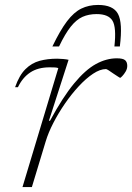

<svg xmlns="http://www.w3.org/2000/svg" viewBox="-20 -757 535 777"><path d="M216 -481.5Q209 -484 199 -484.2Q189 -484.5 180.5 -484.5Q134 -484.5 102.8 -464Q71.5 -443.5 52.5 -404H41Q58 -452.5 83 -477.2Q108 -502 140.2 -510.8Q172.5 -519.5 211.5 -519.5Q222.5 -519.5 236 -518.2Q249.5 -517 257.5 -515L178 -268.5H182.5Q234 -364 279.8 -419.2Q325.5 -474.5 368 -497.8Q410.5 -521 452.5 -521Q477.5 -521 486.2 -513.5Q495 -506 495 -490.5Q495 -478.5 488.5 -467.5Q482 -456.5 475 -449.2Q468 -442 466.5 -442Q465 -442 456.8 -447.5Q448.5 -453 438.5 -459.5Q429 -466.5 420.2 -472Q411.5 -477.5 409 -477.5Q385 -477.5 356.5 -458.5Q328 -439.5 298.8 -408Q269.5 -376.5 243 -338Q216.5 -299.5 196 -259.8Q175.5 -220 165 -185L109 0H71ZM371 -700Q339 -700 314 -688.8Q289 -677.5 266.2 -649Q243.5 -620.5 219 -569H192Q223.5 -634.5 251.2 -671Q279 -707.5 309 -722.2Q339 -737 377 -737Q438 -737 457.5 -700.8Q477 -664.5 465 -569H443Q451.5 -646.5 435.2 -673.2Q419 -700 371 -700Z"/></svg>

Font: Newsreader Caption ExtraLight
Style: Italic
Weight: 275
Italic angle: -17°
Designer: Hugues Gentile
Foundry: Production Type
Version: Version 1.001